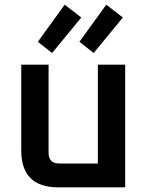

<svg xmlns="http://www.w3.org/2000/svg" viewBox="-20 -802 631 822"><path d="M71 -158V-525H188V-148Q188 -102 234 -102H399V-525H516V0H229Q71 0 71 -158ZM142 -623 257 -782 328 -727 203 -575ZM320 -623 435 -782 506 -727 381 -575Z"/></svg>

Font: Oxanium ExtraLight SemiBold
Style: Regular
Weight: 600
Version: Version 2.000